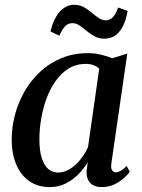

<svg xmlns="http://www.w3.org/2000/svg" viewBox="-20 -773 593 804"><path d="M446.5 -90Q443.5 -68 449.5 -59.8Q455.5 -51.5 465.5 -51.5Q474.5 -51.5 485.5 -57.8Q496.5 -64 510.5 -78L523.5 -53.5Q517.5 -44.5 501.2 -29.2Q485 -14 460.8 -1.8Q436.5 10.5 406 10.5Q375 10.5 358 -7Q341 -24.5 342.5 -57.5L347.5 -94Q332.5 -68 309.2 -44.2Q286 -20.5 256 -5Q226 10.5 189 10.5Q138 10.5 102.2 -14.8Q66.5 -40 47.8 -84.8Q29 -129.5 29 -188.5Q29 -240 42.5 -291.5Q56 -343 82.5 -389.5Q109 -436 147.8 -472.2Q186.5 -508.5 237 -529.5Q287.5 -550.5 349 -550.5Q375 -550.5 402 -544.2Q429 -538 450 -529L513 -548.5ZM395.5 -485.5Q385.5 -495 371.2 -500.2Q357 -505.5 339 -505.5Q299.5 -505.5 268.2 -486.5Q237 -467.5 213.8 -435Q190.5 -402.5 175.2 -361.5Q160 -320.5 152.5 -276Q145 -231.5 145 -189Q145 -142 154.8 -111.2Q164.5 -80.5 182 -65.5Q199.5 -50.5 222.5 -50.5Q243 -50.5 261.8 -59.5Q280.5 -68.5 296.8 -83.5Q313 -98.5 326.2 -117.5Q339.5 -136.5 348.5 -156.5ZM191.5 -641Q200 -678 214.8 -702.8Q229.5 -727.5 248.8 -740.2Q268 -753 290 -753Q313.5 -753 331.2 -743Q349 -733 363.8 -720.2Q378.5 -707.5 393 -697.8Q407.5 -688 424 -688Q439 -688 451.5 -699.8Q464 -711.5 474.5 -741.5L514.5 -727.5Q507.5 -687.5 493.8 -661.5Q480 -635.5 460.8 -623.2Q441.5 -611 416.5 -611Q394.5 -611 376.5 -620.8Q358.5 -630.5 343 -643.5Q327.5 -656.5 313 -666.2Q298.5 -676 283 -676Q266 -676 253.5 -663.8Q241 -651.5 228.5 -623.5Z"/></svg>

Font: Merriweather 60pt Medium
Style: Italic
Weight: 500
Italic angle: -7.8°
Version: Version 2.101